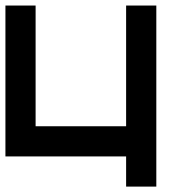

<svg xmlns="http://www.w3.org/2000/svg" viewBox="-20 -576 707 707"><path d="M444.4 -111.1V-555.6H555.6V111.1H444.4V0H0V-555.6H111.1V-111.1Z"/></svg>

Font: Pixeloid Mono
Style: Regular
Weight: 400
Monospace: yes
Designer: GGBotNet
Foundry: GGBotNet
Version: 0.5